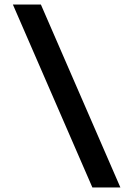

<svg xmlns="http://www.w3.org/2000/svg" viewBox="-20 -790 590 850"><path d="M513 40H389L37 -770H161Z"/></svg>

Font: M PLUS Code Latin SemiExpanded SemiBold
Style: Regular
Weight: 600
Width: 6
Designer: Coji Morishita
Foundry: UNDERFOREST DESIGN
Version: Version 1.002; ttfautohint (v1.8.3)